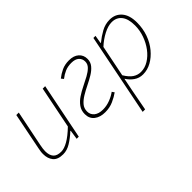

<svg xmlns="http://www.w3.org/2000/svg" viewBox="-76 -905 1543 1543"><g transform="rotate(-45 695.0 -134.0)"><path d="M178 12Q117 12 90.5 -20.5Q64 -53 64 -104Q64 -122 66 -134.5Q68 -147 72 -168L134 -478H162L100 -172Q96 -150 94 -136.5Q92 -123 92 -108Q92 -62 113 -38Q134 -14 182 -14Q215 -14 260 -39.5Q305 -65 362 -120L434 -478H462L366 0H342L354 -80H350Q308 -41 265 -14.5Q222 12 178 12Z M656 12Q599 12 563.5 -15.5Q528 -43 528 -94Q528 -136 550 -166.5Q572 -197 606 -219.5Q640 -242 679 -261Q718 -280 752 -298.5Q786 -317 808 -339Q830 -361 830 -390Q830 -422 808 -442Q786 -462 742 -462Q702 -462 670.5 -448.5Q639 -435 610 -412L594 -432Q624 -456 660 -473Q696 -490 744 -490Q797 -490 827.5 -463Q858 -436 858 -392Q858 -356 836 -329.5Q814 -303 780 -282.5Q746 -262 707 -243Q668 -224 634 -203.5Q600 -183 578 -157.5Q556 -132 556 -96Q556 -60 583 -38Q610 -16 658 -16Q700 -16 740 -31.5Q780 -47 808 -68L822 -48Q792 -26 749.5 -7Q707 12 656 12Z M870 222 1010 -478H1034L1022 -408H1026Q1065 -440 1110 -465Q1155 -490 1206 -490Q1269 -490 1307.5 -445.5Q1346 -401 1346 -318Q1346 -249 1324.5 -189Q1303 -129 1265.5 -84Q1228 -39 1182 -13.5Q1136 12 1086 12Q1043 12 1010 -11Q977 -34 956 -68H954L932 42L898 222ZM1088 -14Q1133 -14 1174.5 -39.5Q1216 -65 1248 -107.5Q1280 -150 1299 -203.5Q1318 -257 1318 -312Q1318 -388 1287.5 -426Q1257 -464 1204 -464Q1162 -464 1111 -437.5Q1060 -411 1016 -370L962 -102Q991 -54 1021.5 -34Q1052 -14 1088 -14Z"/></g></svg>

Font: Source Sans 3 ExtraLight
Style: Italic
Weight: 250
Italic angle: -11°
Designer: Paul D. Hunt
Foundry: Adobe
Version: Version 3.046;hotconv 1.0.118;makeotfexe 2.5.65603